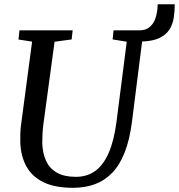

<svg xmlns="http://www.w3.org/2000/svg" viewBox="-20 -888 856 918"><path d="M329.5 10Q242 10 187 -17.2Q132 -44.5 105.5 -93.8Q79 -143 77 -208.5Q77 -227.5 77.2 -248Q77.5 -268.5 80.5 -290L133.5 -689L68.5 -699L73 -743H327.5L322.5 -699.5L241 -688.5L188 -298.5Q184.5 -271.5 183.2 -248Q182 -224.5 182 -204.5Q183.5 -156 200.2 -119.2Q217 -82.5 252 -62.5Q287 -42.5 342.5 -42.5Q397.5 -42.5 436.5 -71.5Q475.5 -100.5 500.5 -159Q525.5 -217.5 537 -306L586 -688.5L518.5 -699.5L523 -743H647.5Q676 -743 695 -758.2Q714 -773.5 723.5 -801.5Q733 -829.5 734 -867.5H815.5Q815.5 -834.5 810.8 -803.5Q806 -772.5 790.5 -747.5Q775 -722.5 743.8 -707Q712.5 -691.5 659.5 -689.5L611 -306Q600 -220 576.2 -159.5Q552.5 -99 516.5 -61.8Q480.5 -24.5 433.5 -7.2Q386.5 10 329.5 10Z"/></svg>

Font: Merriweather Light 18pt
Style: Italic
Weight: 400
Italic angle: -7.8°
Version: Version 2.101